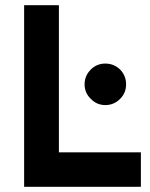

<svg xmlns="http://www.w3.org/2000/svg" viewBox="-20 -720 579 740"><path d="M73 0H523V-133H207V-700H73ZM466 -395Q466 -428 443 -452Q419 -475 386 -475Q353 -475 330 -452Q306 -428 306 -395Q306 -362 330 -339Q353 -315 386 -315Q419 -315 443 -339Q466 -362 466 -395Z"/></svg>

Font: Unageo
Style: Bold
Weight: 700
Designer: Richard Sepsi
Foundry: Richard Sepsi
Version: Version 2.000